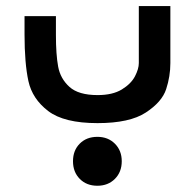

<svg xmlns="http://www.w3.org/2000/svg" viewBox="-20 -404 640 630"><path d="M60.5 -291V-351H163.5V-289.5Q163.5 -225 170.8 -185.5Q178 -146 207.8 -119Q237.5 -92 300.5 -92Q349.5 -92 379.8 -110.5Q410 -129 422.8 -153.5Q435.5 -178 435.5 -197V-384H539V-197Q539 -153.5 525.2 -111.5Q511.5 -69.5 458.5 -34.8Q405.5 0 300 0Q190 0 138 -39.8Q86 -79.5 73.2 -138Q60.5 -196.5 60.5 -291ZM219.5 125Q219.5 89.5 241.8 67.2Q264 45 299.5 45Q334.5 45 357 67.5Q379.5 90 379.5 125Q379.5 160.5 357 183Q334.5 205.5 299.5 205.5Q264 205.5 241.8 183Q219.5 160.5 219.5 125Z"/></svg>

Font: JuliaMono
Style: Bold Italic
Weight: 700
Italic angle: -9°
Monospace: yes
Designer: cormullion
Foundry: corm
Version: Version 0.057; ttfautohint (v1.8.4)